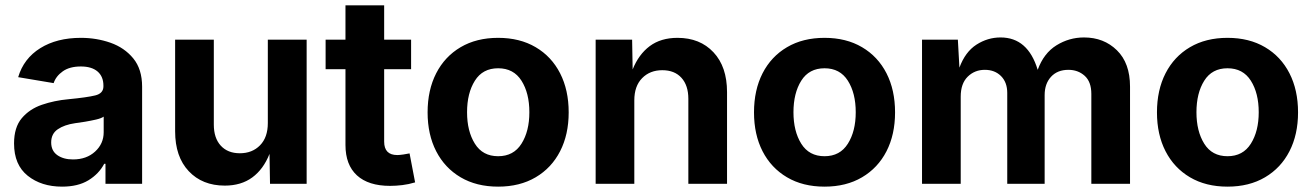

<svg xmlns="http://www.w3.org/2000/svg" viewBox="-20 -696 4975 727"><path d="M214.8 10.7Q136.7 10.7 85 -30.5Q33.2 -71.8 33.2 -152.8Q33.2 -213.9 62.5 -248.5Q91.8 -283.2 138.7 -299.3Q185.5 -315.4 239.3 -320.3Q309.6 -327.1 340.6 -334.7Q371.6 -342.3 371.6 -369.1V-371.6Q371.6 -406.2 349.4 -425.3Q327.1 -444.3 286.1 -444.3Q243.7 -444.3 217.8 -426Q191.9 -407.7 183.1 -381.3L48.8 -403.8Q69.8 -474.6 132.6 -513.7Q195.3 -552.7 286.6 -552.7Q345.2 -552.7 398.2 -534.2Q451.2 -515.6 484.6 -474.9Q518.1 -434.1 518.1 -367.7V0H379.4V-75.7H374.5Q354.5 -37.6 314.9 -13.4Q275.4 10.7 214.8 10.7ZM256.3 -92.3Q307.6 -92.3 340.1 -122.1Q372.6 -151.9 372.6 -195.3V-254.4Q363.8 -248 344 -243.4Q324.2 -238.8 302.2 -235.1Q280.3 -231.4 264.2 -229.5Q223.6 -223.6 198.7 -206.5Q173.8 -189.5 173.8 -156.7Q173.8 -125 197 -108.6Q220.2 -92.3 256.3 -92.3Z M831.1 6.8Q746.1 6.8 694.6 -47.9Q643.1 -102.5 643.1 -198.7V-545.9H789.6V-224.1Q789.6 -173.3 815.9 -144.5Q842.3 -115.7 888.2 -115.7Q935.1 -115.7 964.6 -145.8Q994.1 -175.8 994.1 -230V-545.9H1141.1V0H1002.4L1000.5 -113.3Q977.5 -55.2 935.3 -24.2Q893.1 6.8 831.1 6.8Z M1536.6 -545.9V-434.1H1434.6V-159.7Q1434.6 -108.9 1484.4 -108.9Q1492.7 -108.9 1507.6 -111.1Q1522.5 -113.3 1530.8 -115.2L1551.8 -5.4Q1527.3 2 1503.2 4.9Q1479 7.8 1457 7.8Q1375 7.8 1331.5 -32Q1288.1 -71.8 1288.1 -147V-434.1H1212.9V-545.9H1288.1V-675.8H1434.6V-545.9Z M1866.2 10.7Q1784.2 10.7 1724.1 -24.7Q1664.1 -60.1 1631.6 -123.3Q1599.1 -186.5 1599.1 -270.5Q1599.1 -355 1631.6 -418.5Q1664.1 -481.9 1724.1 -517.3Q1784.2 -552.7 1866.2 -552.7Q1948.2 -552.7 2008.3 -517.3Q2068.4 -481.9 2100.8 -418.5Q2133.3 -355 2133.3 -270.5Q2133.3 -186.5 2100.8 -123.3Q2068.4 -60.1 2008.3 -24.7Q1948.2 10.7 1866.2 10.7ZM1866.2 -104.5Q1924.8 -104.5 1954.6 -151.9Q1984.4 -199.2 1984.4 -271Q1984.4 -343.3 1954.6 -390.4Q1924.8 -437.5 1866.2 -437.5Q1807.6 -437.5 1778.1 -390.4Q1748.5 -343.3 1748.5 -271Q1748.5 -199.2 1778.1 -151.9Q1807.6 -104.5 1866.2 -104.5Z M2381.8 -315.9V0H2235.4V-545.9H2373.5L2375.5 -433.1Q2398.4 -490.2 2440.4 -521.5Q2482.4 -552.7 2545.4 -552.7Q2630.4 -552.7 2681.6 -498Q2732.9 -443.4 2732.9 -347.2V0H2586.4V-321.8Q2586.4 -372.6 2560.3 -401.4Q2534.2 -430.2 2487.8 -430.2Q2440.9 -430.2 2411.4 -400.1Q2381.8 -370.1 2381.8 -315.9Z M3102.1 10.7Q3020 10.7 2960 -24.7Q2899.9 -60.1 2867.4 -123.3Q2835 -186.5 2835 -270.5Q2835 -355 2867.4 -418.5Q2899.9 -481.9 2960 -517.3Q3020 -552.7 3102.1 -552.7Q3184.1 -552.7 3244.1 -517.3Q3304.2 -481.9 3336.7 -418.5Q3369.1 -355 3369.1 -270.5Q3369.1 -186.5 3336.7 -123.3Q3304.2 -60.1 3244.1 -24.7Q3184.1 10.7 3102.1 10.7ZM3102.1 -104.5Q3160.6 -104.5 3190.4 -151.9Q3220.2 -199.2 3220.2 -271Q3220.2 -343.3 3190.4 -390.4Q3160.6 -437.5 3102.1 -437.5Q3043.5 -437.5 3013.9 -390.4Q2984.4 -343.3 2984.4 -271Q2984.4 -199.2 3013.9 -151.9Q3043.5 -104.5 3102.1 -104.5Z M3471.2 0V-545.9H3606.9L3612.8 -439.9Q3634.8 -499.5 3677.2 -526.9Q3719.7 -554.2 3768.6 -554.2Q3872.1 -554.2 3909.2 -431.6Q3932.1 -494.6 3980.2 -524.4Q4028.3 -554.2 4084.5 -554.2Q4159.7 -554.2 4209.2 -505.6Q4258.8 -457 4258.8 -368.2V0H4112.3V-340.3Q4112.3 -386.2 4087.2 -408.9Q4062 -431.6 4025.4 -431.6Q3983.9 -431.6 3959.7 -405.3Q3935.5 -378.9 3935.5 -335.9V0H3793.9V-344.2Q3793.9 -384.3 3770.3 -408Q3746.6 -431.6 3709 -431.6Q3670.4 -431.6 3644 -405.5Q3617.7 -379.4 3617.7 -330.1V0Z M4627.9 10.7Q4545.9 10.7 4485.8 -24.7Q4425.8 -60.1 4393.3 -123.3Q4360.8 -186.5 4360.8 -270.5Q4360.8 -355 4393.3 -418.5Q4425.8 -481.9 4485.8 -517.3Q4545.9 -552.7 4627.9 -552.7Q4710 -552.7 4770 -517.3Q4830.1 -481.9 4862.5 -418.5Q4895 -355 4895 -270.5Q4895 -186.5 4862.5 -123.3Q4830.1 -60.1 4770 -24.7Q4710 10.7 4627.9 10.7ZM4627.9 -104.5Q4686.5 -104.5 4716.3 -151.9Q4746.1 -199.2 4746.1 -271Q4746.1 -343.3 4716.3 -390.4Q4686.5 -437.5 4627.9 -437.5Q4569.3 -437.5 4539.8 -390.4Q4510.3 -343.3 4510.3 -271Q4510.3 -199.2 4539.8 -151.9Q4569.3 -104.5 4627.9 -104.5Z"/></svg>

Font: Inter
Style: Bold
Weight: 700
Designer: Rasmus Andersson
Foundry: rsms
Version: Version 4.001;git-9221beed3